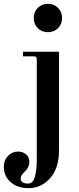

<svg xmlns="http://www.w3.org/2000/svg" viewBox="-72 -744 412 1002"><path d="M-52 126C-52 159.3 -40 186.3 -16 207C8 227.7 39 238 77 238C121 238 158.5 220.7 189.5 186C220.5 151.3 236 102.7 236 40V-474H48V-450H104C110 -450 114.2 -448.8 116.5 -446.5C118.8 -444.2 120 -440 120 -434V82C120 116.7 117.8 144 113.5 164C109.2 184 103.8 197.3 97.5 204C91.2 210.7 83 214 73 214C63 214 54.3 212 47 208C39.7 204 36 197.3 36 188C36 177.3 41.7 166.7 53 156C71.7 139.3 81 120.7 81 100C81 83.3 75.2 70.3 63.5 61C51.8 51.7 38 47 22 47C2 47 -15.3 54.5 -30 69.5C-44.7 84.5 -52 103.3 -52 126ZM104 -650C104 -628.7 111 -611 125 -597C139 -583 156.7 -576 178 -576C199.3 -576 217 -583 231 -597C245 -611 252 -628.7 252 -650C252 -671.3 245 -689 231 -703C217 -717 199.3 -724 178 -724C156.7 -724 139 -717 125 -703C111 -689 104 -671.3 104 -650Z"/></svg>

Font: Km Standard TT
Style: Bold
Weight: 700
Designer: Alexey Kryukov <alexios@thessalonica.org.ru>
Version: Version 2.0.2